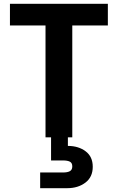

<svg xmlns="http://www.w3.org/2000/svg" viewBox="-20 -718 617 1004"><path d="M335 0V45Q390 45 427.5 73Q465 101 465 154Q465 208 426.5 237Q388 266 332 266H190V184H309Q333 184 345.5 177Q358 170 358 152Q358 134 345.5 127.5Q333 121 309 121H247V0H218V-585H32V-698H544V-585H358V0Z"/></svg>

Font: Fz Poppins SemBd
Style: Regular
Weight: 600
Designer: Ninad Kale (Devanagari), Jonny Pinhorn (Latin)
Foundry: Indian Type Foundry
Version: Vit hóa bi Vntype.Com & FontZin.Com